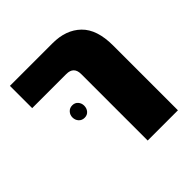

<svg xmlns="http://www.w3.org/2000/svg" viewBox="-160 -698 817 817"><g transform="rotate(-45 248.5 -289.5)"><path d="M270 0V-400Q270 -445 225 -445H20V-579H277Q357 -579 404.5 -533Q452 -487 452 -390V0ZM184 -296Q184 -280 174.5 -269Q165 -258 149 -258Q133 -258 123 -269Q113 -280 113 -296Q113 -311 123 -322Q133 -333 149 -333Q165 -333 174.5 -322Q184 -311 184 -296Z"/></g></svg>

Font: Assistant ExtraBold
Style: Regular
Weight: 800
Designer: Hebrew By Ben Nathan, Latin by Paul Hunt
Version: Version 2.001;PS 002.001;hotconv 1.0.88;makeotf.lib2.5.64775